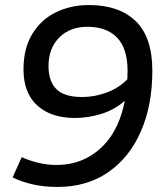

<svg xmlns="http://www.w3.org/2000/svg" viewBox="-20 -730 651 760"><path d="M332 -710Q451 -710 517 -646.5Q583 -583 583 -450Q583 -313 537.5 -209.5Q492 -106 408 -48Q324 10 207 10Q152 10 106 -1Q60 -12 30 -28L66 -108Q96 -94 132.5 -85.5Q169 -77 202 -77Q262 -77 310 -98.5Q358 -120 394 -159Q424 -191 444 -235Q464 -279 474 -331Q433 -295 380.5 -279Q328 -263 277 -263Q182 -263 127.5 -312.5Q73 -362 73 -455Q73 -539 108 -596Q143 -653 201.5 -681.5Q260 -710 332 -710ZM172 -468Q172 -409 203 -377.5Q234 -346 305 -346Q355 -346 403 -364Q451 -382 484 -416Q485 -432 485 -449Q485 -538 443.5 -581Q402 -624 326 -624Q257 -624 214.5 -581.5Q172 -539 172 -468Z"/></svg>

Font: Georama Medium
Style: Italic
Weight: 500
Italic angle: -9°
Designer: Jean-Baptiste Levee
Foundry: Production Type
Version: Version 1.000